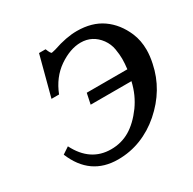

<svg xmlns="http://www.w3.org/2000/svg" viewBox="-148 -814 969 966"><g transform="rotate(-30 336.0 -331.0)"><path d="M195 -662H233Q245 -631 252 -631Q254 -631 259 -632.5Q264 -634 274 -636Q315 -650 349.5 -656.5Q384 -663 414 -663Q502 -663 561.5 -621.5Q621 -580 653 -505Q672 -460 672 -406Q672 -370 663 -329Q635 -193 524 -96Q470 -49 406.5 -24Q343 1 273 1Q112 1 47 -157L86 -183Q148 -61 268 -61Q328 -61 377 -90Q426 -119 470 -179Q490 -207 504 -238Q518 -269 527 -307H290L303 -369H539Q543 -401 543 -428Q543 -453 537.5 -485.5Q532 -518 512 -546Q470 -603 402 -603Q341 -603 275 -558Q210 -513 178 -431H134Z"/></g></svg>

Font: New Athena Unicode
Style: Bold Italic
Weight: 700
Designer: J. Rusten 1997; rev. by R. Hancock 2001, 2002, rev. by D. Mastronarde 2002-2021
Foundry: Society for Classical Studies (formerly American Philological Association)
Version: Version 5.008